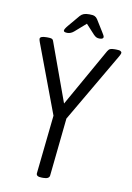

<svg xmlns="http://www.w3.org/2000/svg" viewBox="-94 -912 666 972"><g transform="rotate(10 239.0 -426.0)"><path d="M191 2Q161 2 163 -16L195 -317L62 -672Q58 -683 58 -688Q58 -702 91 -702H99Q112 -702 118.5 -699.5Q125 -697 128 -687L237 -387L406 -686Q412 -696 419.5 -699Q427 -702 441 -702H450Q466 -702 472 -698.5Q478 -695 478 -690Q478 -686 475.5 -681Q473 -676 471 -672L262 -314L231 -16Q229 2 199 2ZM191 -742Q172 -742 172 -751Q172 -759 190 -780L238 -837Q246 -846 256.5 -850Q267 -854 285 -854Q304 -854 312.5 -850Q321 -846 327 -837L363 -779Q368 -771 372 -764Q376 -757 376 -753Q376 -742 356 -742Q347 -742 340.5 -745Q334 -748 326 -756L281 -805L225 -756Q209 -742 191 -742Z"/></g></svg>

Font: Asap Condensed Condensed Light
Style: Italic
Weight: 300
Width: 3
Italic angle: -6°
Designer: Pablo Cosgaya
Foundry: Omnibus-Type
Version: Version 3.001; ttfautohint (v1.8.4.7-5d5b)